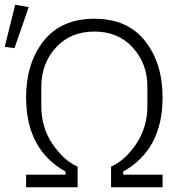

<svg xmlns="http://www.w3.org/2000/svg" viewBox="-43 -789 766 809"><path d="M78 -759 18 -586 -23 -592 21 -769ZM67 0V-53H233V-66Q67 -159 67 -378Q67 -523 141 -616.5Q215 -710 355 -710Q494 -710 568 -616.5Q642 -523 642 -378Q642 -159 476 -66V-53H642V0H425V-87Q483 -112 530.5 -182Q578 -252 578 -343V-423Q578 -521 516.5 -588.5Q455 -656 355 -656Q254 -656 192.5 -588.5Q131 -521 131 -423V-343Q131 -252 178.5 -182Q226 -112 284 -87V0Z"/></svg>

Font: IBM Plex Sans Light
Style: Regular
Weight: 300
Designer: Mike Abbink, Paul van der Laan, Pieter van Rosmalen
Foundry: Bold Monday
Version: Version 3.0